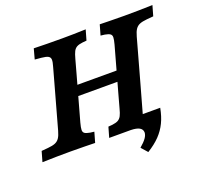

<svg xmlns="http://www.w3.org/2000/svg" viewBox="-141 -715 1060 996"><g transform="rotate(-20 388.5 -216.5)"><path d="M160.4 -511 125 -514.1 140.3 -570.6Q207.2 -568.5 296.6 -568.5H298H297.2Q355.7 -568.5 427.1 -571L410.9 -514.5L388.7 -512.5Q367.7 -510.1 356.2 -503.7Q344.6 -497.3 337.8 -484Q331 -470.7 324.2 -445.2L303.3 -369.4H180.6L201.6 -445.2Q209.3 -470.7 208.7 -483.6Q208.2 -496.5 197.2 -502.5Q186.3 -508.6 160.4 -511ZM-19.4 0 -3.3 -56.5 32.3 -59.6Q59.1 -62 73.7 -68.2Q88.3 -74.4 97.1 -87.6Q106 -100.7 112.9 -125.8L180.6 -369.4H303.3L235.5 -125.8Q228.6 -100.3 228.4 -87.8Q228.1 -75.3 236.5 -69.2Q244.8 -63.2 265.1 -59.6L287.7 -56.8L271.6 -0.4Q240.8 -1.6 214.9 -1.6Q181.2 -2.4 136.8 -2.4H139.1H137.3Q61.9 -2.4 -19.4 0ZM242.2 -315.3H561.6L544.7 -258.9H226ZM511 -511.4 488.4 -514.1 504.5 -570.6Q535.3 -569.7 561.2 -569.4Q594.9 -568.9 639.3 -568.5H637H638.8Q714.2 -568.5 795.5 -571L779.4 -514.5L743.8 -511.4Q717 -508.9 702.4 -502.7Q687.8 -496.5 679 -483.4Q670.1 -470.3 663.2 -445.2L595.5 -201.6H472.8L540.6 -445.2Q547.5 -470.7 547.7 -483.2Q548 -495.7 539.6 -501.7Q531.3 -507.8 511 -511.4ZM349 0 365.2 -56.5 387.8 -58.4Q408.4 -60.9 420 -67.3Q431.5 -73.7 438.5 -87Q445.5 -100.3 451.9 -125.8L472.8 -201.6H595.5L539 0L478.1 -2.4H479.4Q421.2 -2.4 349 0ZM435.6 -57.3 543 -80.3 554 -57.3 544.9 -56.5H651.2Q642.7 -11 626.1 23Q609.6 57 582.9 84.8Q556.3 112.5 514.7 138.3L484 103.4Q508.3 82.9 519.9 66.4Q531.5 50 531.5 35.1Q530.7 18.3 515.5 9.6Q500.3 0.8 468.8 0H349Z"/></g></svg>

Font: Playfair Micro SmCond SmLight
Style: Italic
Weight: 360
Width: 4
Italic angle: -15.6°
Designer: Claus Eggers Sørensen
Foundry: Claus Eggers Sørensen
Version: Version 2.203;Glyphs 3.3 (3326)